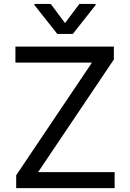

<svg xmlns="http://www.w3.org/2000/svg" viewBox="-20 -967 669 987"><path d="M63.2 0H569.2V-82H175.8L565.3 -661.2V-727.3H59.3V-645.2H452.8L63.2 -66.1ZM157 -941.1 274.5 -792.6H354.4L471.6 -941.1V-946.7H388.1L314.3 -848.4L240.8 -946.7H157Z"/></svg>

Font: GiG Sans Text
Style: Regular
Weight: 400
Designer: Andreas Faust
Version: Version 1.100;FEAKit 1.0